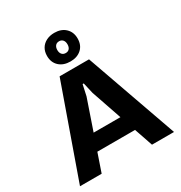

<svg xmlns="http://www.w3.org/2000/svg" viewBox="-226 -1168 1252 1328"><g transform="rotate(-30 400.5 -504.0)"><path d="M25 0 283 -729H518L776 0H600L423 -516L403 -603H394L375 -516L198 0ZM233 -147 275 -274H523L564 -147ZM401 -780Q345 -780 311.5 -811Q278 -842 278 -894Q278 -929 293.5 -954.5Q309 -980 337 -994Q365 -1008 401 -1008Q456 -1008 489 -976.5Q522 -945 522 -894Q522 -841 488.5 -810.5Q455 -780 401 -780ZM401 -847Q420 -847 430.5 -859.5Q441 -872 441 -894Q441 -916 430 -928.5Q419 -941 401 -941Q381 -941 370.5 -928Q360 -915 360 -894Q360 -872 371 -859.5Q382 -847 401 -847Z"/></g></svg>

Font: Hubot Sans
Style: Bold
Weight: 700
Designer: Deni Anggara
Foundry: GitHub, Inc., Subsidiary of Microsoft Corporation
Version: Version 2.000